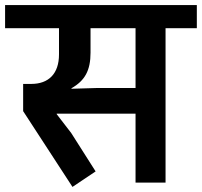

<svg xmlns="http://www.w3.org/2000/svg" viewBox="-40 -718 794 755"><path d="M245 17 336 -44 240 -195 183 -269V-271H493V0H611V-607H734V-698H-20V-607H192V-504C192 -428 151 -388 83 -388H51V-281ZM241 -371C294 -401 316 -441 316 -511V-607H493V-372H343L241 -369Z"/></svg>

Font: IBM Plex Devanagari Medium
Style: Regular
Weight: 600
Designer: Mike Abbink, Paul van der Laan, Pieter van Rosmalen, Erin McLaughlin
Foundry: Bold Monday
Version: Version 1.0